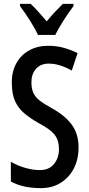

<svg xmlns="http://www.w3.org/2000/svg" viewBox="-20 -960 460 990"><path d="M385 -200Q385 -138 360.5 -91Q336 -44 292.5 -17Q249 10 190 10Q146 10 108 2Q70 -6 36 -24V-126Q71 -105 111.5 -94Q152 -83 186 -83Q233 -83 258.5 -114.5Q284 -146 284 -190Q284 -221 274.5 -243.5Q265 -266 242 -285Q219 -304 178 -326Q136 -350 105 -376Q74 -402 57.5 -439Q41 -476 41 -532Q40 -589 63.5 -632.5Q87 -676 130 -700Q173 -724 229 -724Q272 -724 310.5 -713Q349 -702 380 -686L350 -596Q287 -632 232 -632Q189 -632 165.5 -605Q142 -578 142 -537Q142 -504 151.5 -482Q161 -460 184 -442Q207 -424 249 -401Q317 -363 351 -316Q385 -269 385 -200ZM176 -780Q161 -812 134.5 -854Q108 -896 83 -929V-940H138Q156 -924 177.5 -899.5Q199 -875 221 -850Q245 -879 262.5 -897.5Q280 -916 304 -940H359V-929Q344 -909 326 -882.5Q308 -856 292 -829Q276 -802 265 -780Z"/></svg>

Font: Noto Sans Thai Looped ExtraCondensed Medium
Style: Regular
Weight: 500
Width: 2
Designer: Sasikarn Vongin, Ben Mitchell
Foundry: The Fontpad Ltd
Version: Version 1.001; ttfautohint (v1.8.4.7-5d5b)